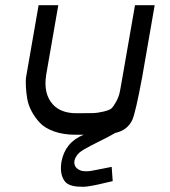

<svg xmlns="http://www.w3.org/2000/svg" viewBox="-20 -520 658 741"><path d="M501 -500H577L529 -224Q504 -89 491 -58Q472 -17 425 -7Q401 7 363.5 25.5Q326 44 304.5 56.5Q283 69 276 81Q264 98 267.5 114Q271 130 290 137.5Q309 145 345 137L411 124L415 179L359 192Q336 197 318.5 199.5Q301 202 278 200Q255 198 241 189.5Q227 181 219.5 159.5Q212 138 217 105Q231 29 303 0H271Q225 0 189.5 -12.5Q154 -25 134.5 -45.5Q115 -66 102 -90.5Q89 -115 85 -139.5Q81 -164 80 -184.5Q79 -205 80 -218L82 -230L129 -500H205L158 -230V-229Q147 -158 184 -117Q215 -83 275 -83Q318 -83 337.5 -83.5Q357 -84 380 -89.5Q403 -95 410.5 -102Q418 -109 428.5 -128Q439 -147 443 -168Q447 -189 454 -230Z"/></svg>

Font: Hermit LightItalic
Style: Regular
Weight: 300
Italic angle: -10°
Designer: Pablo Caro
Version: Version 2.000;PS 002.000;hotconv 1.0.88;makeotf.lib2.5.64775